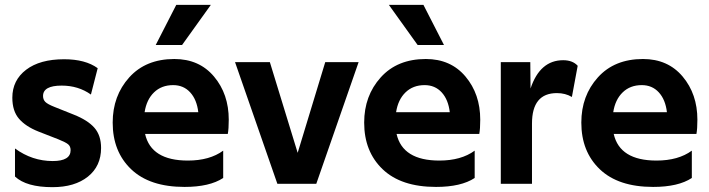

<svg xmlns="http://www.w3.org/2000/svg" viewBox="-20 -760 2934 794"><path d="M384 -478 356 -369Q304 -406 235 -406Q158 -406 158 -363Q158 -348 167.5 -338.5Q177 -329 205 -318L285 -286Q343 -263 370.5 -231.5Q398 -200 398 -148Q398 -73 343.5 -29.5Q289 14 197 14Q89 14 42 -30V-146Q113 -94 198 -94Q272 -94 272 -139Q272 -155 261.5 -163.5Q251 -172 221 -184L139 -216Q86 -237 58.5 -269Q31 -301 31 -356Q31 -428 88 -471.5Q145 -515 245 -515Q333 -515 384 -478Z M733 -574H624L709 -740H852ZM903 -24Q847 13 743 13Q599 13 522.5 -60Q446 -133 446 -253Q446 -364 514.5 -440Q583 -516 701 -516Q804 -516 865 -443.5Q926 -371 926 -265Q926 -227 922 -206H580Q605 -96 757 -96Q847 -96 903 -137ZM800 -296Q794 -348 766.5 -378Q739 -408 696 -408Q648 -408 617 -378Q586 -348 578 -296Z M1127 0 952 -503H1096L1211 -128L1325 -503H1463L1288 0Z M1707 -574 1588 -740H1731L1816 -574ZM1943 -24Q1887 13 1783 13Q1639 13 1562.5 -60Q1486 -133 1486 -253Q1486 -364 1554.5 -440Q1623 -516 1741 -516Q1844 -516 1905 -443.5Q1966 -371 1966 -265Q1966 -227 1962 -206H1620Q1645 -96 1797 -96Q1887 -96 1943 -137ZM1840 -296Q1834 -348 1806.5 -378Q1779 -408 1736 -408Q1688 -408 1657 -378Q1626 -348 1618 -296Z M2345 -359Q2318 -375 2283 -375Q2180 -375 2180 -249V0H2051V-503H2173L2174 -394Q2213 -511 2309 -511Q2348 -511 2369 -488Z M2841 -24Q2785 13 2681 13Q2537 13 2460.5 -60Q2384 -133 2384 -253Q2384 -364 2452.5 -440Q2521 -516 2639 -516Q2742 -516 2803 -443.5Q2864 -371 2864 -265Q2864 -227 2860 -206H2518Q2543 -96 2695 -96Q2785 -96 2841 -137ZM2738 -296Q2732 -348 2704.5 -378Q2677 -408 2634 -408Q2586 -408 2555 -378Q2524 -348 2516 -296Z"/></svg>

Font: Techna Sans
Style: Regular
Weight: 400
Designer: Carl Enlund
Version: Version 1.003